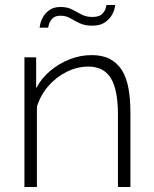

<svg xmlns="http://www.w3.org/2000/svg" viewBox="-20 -750 616 770"><path d="M503 0H453V-290Q453 -390 424.5 -436.5Q396 -483 334 -483Q290 -483 247.5 -462Q205 -441 173.5 -404.5Q142 -368 128 -322V0H78V-520H125V-396Q146 -436 181 -465.5Q216 -495 259 -512Q302 -529 348 -529Q391 -529 420.5 -513.5Q450 -498 468.5 -469Q487 -440 495 -397Q503 -354 503 -299ZM350 -647Q320 -647 299.5 -657Q279 -667 261.5 -677Q244 -687 223 -687Q201 -687 190.5 -676Q180 -665 176.5 -653Q173 -641 173 -639H139Q139 -643 142 -656Q145 -669 154 -684Q163 -699 179.5 -710.5Q196 -722 223 -722Q250 -722 269 -712Q288 -702 306.5 -692Q325 -682 350 -682Q377 -682 388.5 -693Q400 -704 403.5 -716Q407 -728 407 -730H442Q442 -726 438.5 -712.5Q435 -699 425 -684Q415 -669 397 -658Q379 -647 350 -647Z"/></svg>

Font: Raleway Thin Light
Style: Regular
Weight: 300
Version: Version 4.026